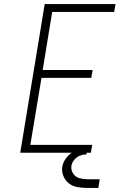

<svg xmlns="http://www.w3.org/2000/svg" viewBox="-20 -755 616 949"><path d="M80 0H429L436 -39H130L185 -370H431L438 -409H191L238 -696H544L551 -735H201ZM413 174H466L473 131H413Q392 131 372.5 125.5Q353 120 341.5 102.5Q330 85 333 64Q336 48 348 34Q360 20 376 14Q392 8 408 8V-22Q382 -22 356.5 -12Q331 -2 312 20Q293 42 288 68Q284 93 293.5 115.5Q303 138 321.5 152Q340 166 364 170Q388 174 413 174Z"/></svg>

Font: Iosevka Sparkle XLtObl
Style: Regular
Weight: 200
Italic angle: -9°
Designer: Belleve Invis
Foundry: Belleve Invis
Version: Version 4.5.0; ttfautohint (v1.8.3)